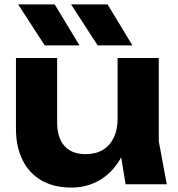

<svg xmlns="http://www.w3.org/2000/svg" viewBox="-20 -832 806 867"><path d="M303 15Q223 15 167 -17.5Q111 -50 81.5 -110Q52 -170 52 -252V-570H238V-279Q238 -210 271 -173Q304 -136 366 -136Q412 -136 444 -155Q476 -174 493.5 -210Q511 -246 511 -295L569 -264Q559 -174 521.5 -111.5Q484 -49 427.5 -17Q371 15 303 15ZM547 0 511 -222V-570H697V-194L733 0ZM466 -812 578 -627H421L301 -812ZM227 -812 339 -627H182L62 -812Z"/></svg>

Font: Unbounded SemiBold
Style: Regular
Weight: 600
Designer: Luke Prowse, Jean-Baptiste Morizot, Fátima Lázaro, Florian Runge
Foundry: NaN
Version: Version 1.700